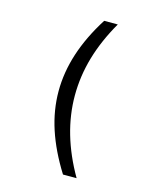

<svg xmlns="http://www.w3.org/2000/svg" viewBox="-112 -707 723 892"><g transform="rotate(15 250.0 -260.5)"><path d="M342.8 -629.9Q289.1 -537.1 262.2 -445.3Q235.4 -353.5 235.4 -259.8Q235.4 -168 262.2 -75.7Q289.1 16.6 342.8 109.4H277.3Q216.8 12.7 187 -78.1Q157.2 -168.9 157.2 -259.8Q157.2 -350.6 187 -442.4Q216.8 -534.2 277.3 -629.9Z"/></g></svg>

Font: BabelStone Xiangqi Colour
Style: Regular
Weight: 400
Designer: Andrew West
Foundry: BabelStone
Version: Version 11.001 November 01, 2021